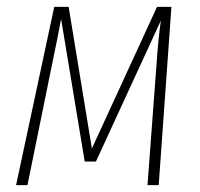

<svg xmlns="http://www.w3.org/2000/svg" viewBox="-20 -540 584 560"><path d="M480 -520 442.9 0H410.2L436 -345.2Q441.4 -426.8 449.2 -480L259.8 -68.8H227.1L158.2 -484.9Q148.4 -431.2 129.9 -342.8L60.1 0H26.9L138.2 -520H180.2L248 -106.9L438 -520Z"/></svg>

Font: Fira Sans Compressed UltraLight
Style: Italic
Weight: 200
Width: 3
Italic angle: -8°
Designer: Carrois Corporate & Edenspiekermann AG
Foundry: Carrois Corporate GbR & Edenspiekermann AG
Version: Version 4.203;PS 004.203;hotconv 1.0.88;makeotf.lib2.5.64775